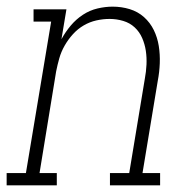

<svg xmlns="http://www.w3.org/2000/svg" viewBox="-54 -558 574 578"><path d="M-34 0V-37H24L100 -493H47V-530H146L131 -440Q143 -462 159 -481Q175 -500 195.5 -513.5Q216 -527 239.5 -532.5Q263 -538 285 -538Q312 -538 336.5 -530.5Q361 -523 379.5 -506.5Q398 -490 409 -467.5Q420 -445 424 -419.5Q428 -394 427 -367.5Q426 -341 421 -315L375 -37H428V0H277V-37H335L382 -321Q386 -342 387 -363.5Q388 -385 385 -405Q382 -425 374 -443.5Q366 -462 351.5 -475.5Q337 -489 317 -495Q297 -501 276 -501Q256 -501 236 -496.5Q216 -492 198 -481.5Q180 -471 165.5 -455Q151 -439 140.5 -420.5Q130 -402 124.5 -382.5Q119 -363 115 -343L65 -37H117V0Z"/></svg>

Font: Iosevka Curly Slab XLtObl
Style: Regular
Weight: 200
Italic angle: -9°
Monospace: yes
Designer: Belleve Invis
Foundry: Belleve Invis
Version: Version 11.1.0; ttfautohint (v1.8.3)